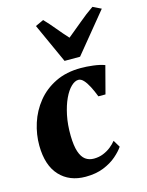

<svg xmlns="http://www.w3.org/2000/svg" viewBox="-126 -916 771 1005"><g transform="rotate(-15 260.0 -414.0)"><path d="M211.5 11Q124 11 71.8 -45.2Q19.5 -101.5 18.5 -208.5Q18 -269.5 37.2 -329.5Q56.5 -389.5 95.8 -438.2Q135 -487 194.5 -516.2Q254 -545.5 334 -545.5Q363.5 -545.5 400 -541Q436.5 -536.5 461.5 -527L422.5 -378.5H384Q372 -410 359 -435Q346 -460 332.5 -474.5Q319 -489 305 -489Q285.5 -489 265 -469.2Q244.5 -449.5 227.5 -413.2Q210.5 -377 200 -326.8Q189.5 -276.5 190.5 -216Q191.5 -162 202.2 -129.8Q213 -97.5 232 -83.5Q251 -69.5 277.5 -69.5Q305 -69.5 328.5 -79Q352 -88.5 370.2 -103Q388.5 -117.5 400.5 -133L423.5 -95Q408.5 -72.5 380 -47.8Q351.5 -23 309.5 -6Q267.5 11 211.5 11ZM261 -603.5 163.5 -818.5 208 -839Q235 -811 262.2 -777.8Q289.5 -744.5 317.5 -714Q357.5 -746 395.8 -778.5Q434 -811 475 -839L520 -817L345 -603.5Z"/></g></svg>

Font: Merriweather 72pt Black
Style: Italic
Weight: 900
Italic angle: -7.8°
Version: Version 2.101